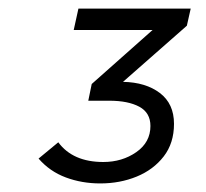

<svg xmlns="http://www.w3.org/2000/svg" viewBox="-20 -710 480 448"><path d="M70 -340 116 -378Q150 -332 221 -332Q265 -332 298 -355Q331 -378 331 -416Q331 -447 305 -461Q279 -475 235 -475H186L194 -514L336 -640H152L163 -690H425L416 -650L267 -519Q320 -518 353 -493Q386 -468 386 -421Q386 -376 362 -345Q338 -314 299 -298Q260 -282 214 -282Q171 -282 133.5 -296Q96 -310 70 -340Z"/></svg>

Font: Radio Canada Light
Style: Italic
Weight: 300
Italic angle: -12°
Designer: Charles Daoud, Etienne Aubert Bonn, Alexandre Saumier Demers, Jacques Le Bailly
Foundry: Radio-Canada
Version: Version 2.104; ttfautohint (v1.8.4.7-5d5b);gftools[0.9.28.de